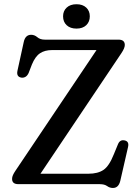

<svg xmlns="http://www.w3.org/2000/svg" viewBox="-20 -892 680 930"><path d="M568 -634.5 176 -50.5H408Q454 -50.5 481.5 -69.2Q509 -88 531.5 -145L551.5 -193.5Q561 -216.5 583 -212Q607 -207.5 600 -179L562.5 -15.5Q554 18.5 527 18.5Q511.5 18.5 498.8 9.2Q486 0 463 0H69Q38.5 0 38.5 -25.5Q38.5 -34.5 42.8 -44Q47 -53.5 54.5 -64.5L447.5 -649.5H232Q197 -649.5 173.8 -634Q150.5 -618.5 134.5 -579.5L118.5 -538Q112 -524.5 102.8 -519.5Q93.5 -514.5 83.5 -516Q58.5 -520 64.5 -549L95 -688.5Q102.5 -723.5 131 -723.5Q147 -723.5 160.8 -711.8Q174.5 -700 197 -700H554Q584.5 -700 584.5 -674Q584.5 -659 568 -634.5ZM350.5 -753.5Q320.5 -753.5 303 -769.8Q285.5 -786 285.5 -813Q285.5 -839 303 -855.2Q320.5 -871.5 350.5 -871.5Q380.5 -871.5 397.8 -855.2Q415 -839 415 -813Q415 -786.5 397.8 -770Q380.5 -753.5 350.5 -753.5Z"/></svg>

Font: Fraunces 9pt S050
Style: Regular
Weight: 400
Version: Version 1.000; ttfautohint (v1.8.3)